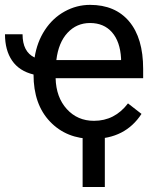

<svg xmlns="http://www.w3.org/2000/svg" viewBox="-37 -558 649 785"><path d="M0 0ZM342.3 9.8Q234.9 9.8 167.5 -60.8Q100.1 -131.3 100.1 -253.4Q41.5 -267.6 12.5 -310.1Q-16.6 -352.5 -16.6 -418H55.2Q55.2 -346.2 104.5 -322.8Q114.3 -386.2 146.5 -435.3Q178.7 -484.4 227.5 -511.2Q276.4 -538.1 331.1 -538.1Q434.1 -538.1 491.2 -470.2Q548.3 -402.3 548.3 -275.9V-238.3H190.4Q192.4 -160.2 236.1 -112.1Q279.8 -64 347.2 -64Q432.1 -64 486.3 -135.3L541.5 -92.3Q475.1 9.8 342.3 9.8ZM331.1 -463.9Q276.4 -463.9 239.3 -424.1Q202.1 -384.3 193.4 -312.5H458V-319.3Q454.1 -388.2 420.9 -426Q387.7 -463.9 331.1 -463.9ZM391.6 206.5H300.8V-43.5H391.6Z"/></svg>

Font: Roboto-o
Style: o-Regular
Weight: 400
Designer: Google
Version: Version 2.134; 2016; ttfautohint (v1.6)